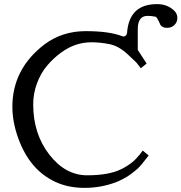

<svg xmlns="http://www.w3.org/2000/svg" viewBox="-20 -900 880 931"><path d="M571 -725Q576 -723 578 -723Q593 -723 596 -740Q606 -880 741 -880H742Q793 -880 826 -847Q840 -833 840 -813Q840 -793 826 -779Q812 -765 790 -765Q768 -765 758 -779Q742 -817 734 -819Q714 -823 695 -823Q648 -823 648 -758V-658L691 -592L663 -569L642 -596L602 -634Q557 -677 510.5 -686Q464 -695 424 -695Q384 -695 347 -682.5Q310 -670 273.5 -643Q237 -616 207 -580Q177 -544 159 -495Q141 -446 141 -394Q141 -251 219 -150.5Q297 -50 402.5 -50Q508 -50 567.5 -79.5Q627 -109 655 -149L652 -143L672 -170L701 -146Q662 -95 646.5 -81.5Q631 -68 613.5 -55Q596 -42 579.5 -34Q563 -26 556 -22L541 -16Q469 11 390 11Q311 11 248.5 -18Q186 -47 141 -100Q96 -153 68 -231Q40 -309 40 -382Q40 -566 196 -685Q282 -749 395.5 -749Q509 -749 571 -725Z"/></svg>

Font: Sawarabi Mincho
Style: Regular
Weight: 400
Version: Version 1.00